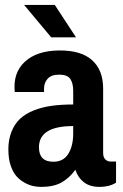

<svg xmlns="http://www.w3.org/2000/svg" viewBox="-20 -736 492 769"><path d="M185.1 -586.4 76.5 -716.3H199.4L284.5 -586.4ZM393.1 -381V-123.8Q393.1 -106.4 401.6 -97.7Q410.1 -89.1 421.8 -89.1H444.8V-4.3Q417.5 12.6 378.8 12.6Q340.1 12.6 316 -6.1Q291.9 -24.8 281.9 -56Q257.2 -22.2 225.7 -4.8Q194.2 12.6 145.1 12.6Q129 12.6 112.7 9.1Q96.4 5.6 78 -4.6Q59.5 -14.8 45.6 -30.6Q31.7 -46.5 22.6 -73.4Q13.5 -100.3 13.5 -138.6Q13.5 -176.8 26.1 -208.5Q38.7 -240.2 60.8 -260.6Q83 -281.1 116.2 -294.1Q149.4 -307.1 187.7 -312.3Q225.9 -317.5 273.2 -317.5V-371.9Q273.2 -402.7 261.5 -419.9Q249.8 -437 217.4 -437Q185.1 -437 170.7 -420.5Q156.4 -404 156.4 -381.8V-367.5H39.1Q31.3 -444.4 79.5 -488.7Q127.7 -533 216.1 -533.9Q304.5 -534.8 348.8 -495Q393.1 -455.3 393.1 -381ZM273.2 -231.1Q136 -231.1 136 -146Q136 -88.2 193.7 -88.2Q234.1 -88.2 253.7 -120.1Q273.2 -152 273.2 -201.1Z"/></svg>

Font: Puralecka Narrow
Style: Bold
Weight: 700
Designer: Hector Gatti, Marcela Romero, Pablo Cosgaya and Nicolas Silva
Version: Version 1.004;PS 001.004;hotconv 1.0.70;makeotf.lib2.5.58329